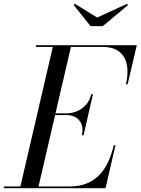

<svg xmlns="http://www.w3.org/2000/svg" viewBox="-65 -987 738 1007"><path d="M444.5 -895 328 -967 321.5 -960.5 410 -850H474L606.5 -960.5L600.5 -966.5ZM283 -383.5C340 -383.5 379 -345 364.5 -278H373.5L422.5 -493H413.5C398.5 -426 340 -392.5 283 -392.5H226L307 -741H474C591 -741 620.5 -652 595.5 -545H604.5L652.5 -750H124V-741H212L42 -9H-45V0H488.5L540.5 -225H531.5C502 -98 437 -9 300 -9H137L224 -383.5Z"/></svg>

Font: Bodoni* 24pt
Style: Italic
Weight: 400
Italic angle: -13°
Version: Version 2.3